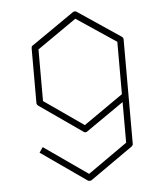

<svg xmlns="http://www.w3.org/2000/svg" viewBox="-51 -599 681 800"><g transform="rotate(-5 289.0 -198.5)"><path d="M484 -418V19Q484 24 478 29L300 154Q298 156 292 156Q286 156 284 154L94 21L109 -1L292 127L457 11V-159L300 -50Q297 -47 292 -47Q287 -47 284 -50L105 -175Q99 -180 99 -186V-415Q99 -425 107 -428L283 -550Q291 -555 298 -551L478 -430Q484 -426 484 -418ZM292 -77 457 -192V-411L291 -522L127 -408V-192Z"/></g></svg>

Font: Envoyer
Style: Regular
Weight: 400
Version: Version 0.1